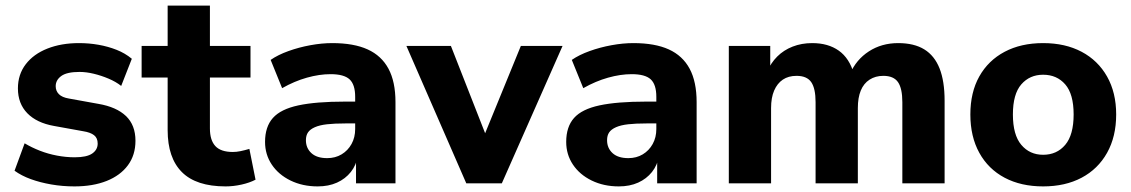

<svg xmlns="http://www.w3.org/2000/svg" viewBox="-20 -655 4042 686"><path d="M246 11Q203 11 163 4Q123 -3 90 -15Q57 -27 32 -45L68 -143Q93 -128 122.5 -116.5Q152 -105 184 -99Q216 -93 247 -93Q290 -93 309.5 -106.5Q329 -120 329 -142Q329 -162 316 -172Q303 -182 278 -186L173 -205Q111 -216 77.5 -250.5Q44 -285 44 -339Q44 -389 72 -425.5Q100 -462 149.5 -481.5Q199 -501 262 -501Q298 -501 332 -495Q366 -489 396.5 -477Q427 -465 451 -445L413 -348Q394 -363 368 -374Q342 -385 315 -391.5Q288 -398 264 -398Q219 -398 199 -383.5Q179 -369 179 -347Q179 -330 190.5 -318.5Q202 -307 226 -303L331 -284Q396 -273 430 -240.5Q464 -208 464 -152Q464 -101 437 -64.5Q410 -28 361 -8.5Q312 11 246 11Z M786 11Q681 11 630 -40Q579 -91 579 -190V-378H486V-491H579V-635H730V-491H875V-378H730V-196Q730 -154 749.5 -133Q769 -112 812 -112Q825 -112 839.5 -115Q854 -118 871 -123L893 -13Q872 -2 843 4.5Q814 11 786 11Z M1115 11Q1061 11 1018 -10Q975 -31 951 -67Q927 -103 927 -148Q927 -202 955 -233.5Q983 -265 1046 -278.5Q1109 -292 1213 -292H1266V-214H1214Q1175 -214 1148.5 -211Q1122 -208 1105 -200.5Q1088 -193 1080.5 -182Q1073 -171 1073 -154Q1073 -126 1092.5 -108Q1112 -90 1149 -90Q1178 -90 1200.5 -103.5Q1223 -117 1236 -140.5Q1249 -164 1249 -194V-309Q1249 -353 1229 -371.5Q1209 -390 1161 -390Q1121 -390 1076.5 -377.5Q1032 -365 988 -340L947 -441Q973 -459 1010.5 -472.5Q1048 -486 1089 -493.5Q1130 -501 1167 -501Q1244 -501 1293.5 -478.5Q1343 -456 1368 -409.5Q1393 -363 1393 -290V0H1252V-99H1259Q1253 -65 1233.5 -40.5Q1214 -16 1184 -2.5Q1154 11 1115 11Z M1646 0 1432 -491H1591L1729 -139H1697L1841 -491H1990L1773 0Z M2191 11Q2137 11 2094 -10Q2051 -31 2027 -67Q2003 -103 2003 -148Q2003 -202 2031 -233.5Q2059 -265 2122 -278.5Q2185 -292 2289 -292H2342V-214H2290Q2251 -214 2224.5 -211Q2198 -208 2181 -200.5Q2164 -193 2156.5 -182Q2149 -171 2149 -154Q2149 -126 2168.5 -108Q2188 -90 2225 -90Q2254 -90 2276.5 -103.5Q2299 -117 2312 -140.5Q2325 -164 2325 -194V-309Q2325 -353 2305 -371.5Q2285 -390 2237 -390Q2197 -390 2152.5 -377.5Q2108 -365 2064 -340L2023 -441Q2049 -459 2086.5 -472.5Q2124 -486 2165 -493.5Q2206 -501 2243 -501Q2320 -501 2369.5 -478.5Q2419 -456 2444 -409.5Q2469 -363 2469 -290V0H2328V-99H2335Q2329 -65 2309.5 -40.5Q2290 -16 2260 -2.5Q2230 11 2191 11Z M2584 0V-491H2732V-399H2721Q2734 -430 2757 -453Q2780 -476 2812 -488.5Q2844 -501 2882 -501Q2939 -501 2977 -474Q3015 -447 3031 -391H3017Q3039 -442 3084.5 -471.5Q3130 -501 3189 -501Q3246 -501 3282.5 -478.5Q3319 -456 3337 -410.5Q3355 -365 3355 -295V0H3204V-290Q3204 -339 3188.5 -361.5Q3173 -384 3136 -384Q3108 -384 3087 -370.5Q3066 -357 3055.5 -331.5Q3045 -306 3045 -269V0H2894V-290Q2894 -339 2878.5 -361.5Q2863 -384 2826 -384Q2797 -384 2777 -370.5Q2757 -357 2746 -331.5Q2735 -306 2735 -269V0Z M3707 11Q3628 11 3569.5 -20Q3511 -51 3479 -109Q3447 -167 3447 -246Q3447 -325 3479 -382Q3511 -439 3569.5 -470Q3628 -501 3707 -501Q3786 -501 3844.5 -470Q3903 -439 3935.5 -381.5Q3968 -324 3968 -246Q3968 -167 3935.5 -109Q3903 -51 3844.5 -20Q3786 11 3707 11ZM3707 -102Q3756 -102 3786 -137.5Q3816 -173 3816 -246Q3816 -319 3786 -353.5Q3756 -388 3707 -388Q3659 -388 3629 -353.5Q3599 -319 3599 -246Q3599 -173 3629 -137.5Q3659 -102 3707 -102Z"/></svg>

Font: Nunito Sans 12pt ExtraLight 12pt ExtraBold
Style: Regular
Weight: 800
Version: Version 3.101;gftools[0.9.27]